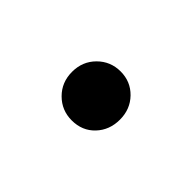

<svg xmlns="http://www.w3.org/2000/svg" viewBox="-30 -455 377 377"><g transform="rotate(45 158.5 -267.0)"><path d="M92 -267Q92 -296 111.5 -315.5Q131 -335 159 -335Q187 -335 206 -315.5Q225 -296 225 -267Q225 -238 206.5 -218.5Q188 -199 159 -199Q131 -199 111.5 -218.5Q92 -238 92 -267Z"/></g></svg>

Font: BLUETTI 2.0 Medium
Style: Italic
Weight: 500
Designer: Stijn de Vries
Foundry: tokotype
Version: Version 2.005;October 31, 2023;FontCreator 14.0.0.2814 64-bi